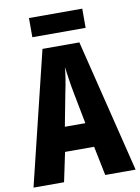

<svg xmlns="http://www.w3.org/2000/svg" viewBox="-96 -951 740 1015"><g transform="rotate(-10 274.0 -443.5)"><path d="M385 0 353 -157H197L164 0H0L174 -714H372L548 0ZM295 -464Q288 -501 283 -536Q278 -571 274 -599Q272 -572 266.5 -537.5Q261 -503 253 -466L219 -288H329ZM418 -887V-784H132V-887Z"/></g></svg>

Font: Noto Sans Lao Looped ExtraCondensed ExtraBold
Style: Regular
Weight: 800
Width: 2
Designer: Mark Frömberg, Ben Mitchell
Foundry: The Fontpad Ltd
Version: Version 1.002; ttfautohint (v1.8.4.7-5d5b)